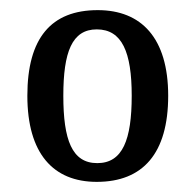

<svg xmlns="http://www.w3.org/2000/svg" viewBox="-20 -739 385 379"><path d="M171 -380C262 -380 312 -436 312 -550C312 -664 259 -719 173 -719C81 -719 34 -664 34 -550C34 -436 85 -380 171 -380ZM172 -417C122 -417 105 -463 105 -550C105 -636 122 -681 171 -681C221 -681 240 -636 240 -550C240 -463 222 -417 172 -417Z"/></svg>

Font: Noto Serif Lao Cond
Style: Regular
Weight: 400
Width: 3
Designer: Monotype Design Team
Foundry: Monotype Imaging Inc.
Version: Version 2.004